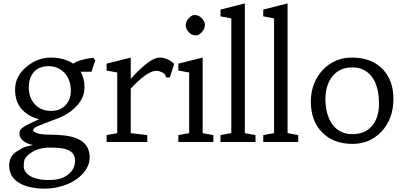

<svg xmlns="http://www.w3.org/2000/svg" viewBox="-20 -832 2375 1125"><path d="M452.1 -411.6Q475.1 -374.5 475.1 -319.3Q475.1 -241.7 397 -181.6Q362.8 -155.3 316.9 -137.7L242.2 -109.4Q188.5 -89.4 181.4 -81.8Q174.3 -74.2 174.3 -69.6Q174.3 -64.9 179.2 -60.5Q184.1 -56.2 195.3 -52.2Q222.2 -43 270.5 -43Q318.8 -43 360.8 -37.8Q402.8 -32.7 435.1 -18.6Q505.4 13.2 505.4 89.8Q505.4 141.6 464.8 186Q408.7 247.1 305.7 267.6Q274.9 273.4 237.8 273.4Q200.7 273.4 162.1 265.6Q123.5 257.8 94.7 241.2Q33.7 206.5 33.7 137.2Q33.7 83.5 79.1 54.7L110.8 35.6Q124 28.8 140.4 25.4Q156.7 22 173.3 17.6Q120.6 7.3 100.6 -24.4Q93.8 -35.6 93.8 -48.1Q93.8 -60.5 98.6 -69.3Q103.5 -78.1 116.2 -86.9Q128.9 -95.7 151.4 -106.4L209.5 -133.8Q163.6 -142.6 123.5 -176.3Q68.4 -222.7 68.4 -307.1Q68.4 -388.2 139.6 -444.3Q202.6 -494.6 278.3 -494.6Q354 -494.6 409.2 -459Q444.3 -483.4 525.4 -493.7L538.6 -478.5L515.6 -411.6ZM172.9 207.5Q210.9 222.7 259 222.7Q307.1 222.7 332.5 214.8Q357.9 207 377 192.4Q419.9 160.2 419.9 108.4Q419.9 43.5 328.1 35.2Q301.3 32.7 272 32.7Q188 32.7 138.7 82Q125 95.7 122.1 109.1Q119.1 122.6 119.1 143.1Q119.1 163.6 134.3 180.9Q149.4 198.2 172.9 207.5ZM159.2 -378.9Q148.9 -355 148.9 -320.6Q148.9 -286.1 159.2 -260.7Q169.4 -235.4 187 -217.8Q222.7 -182.1 278.8 -182.1Q352.1 -182.1 383.3 -243.7Q395 -266.6 395 -300.5Q395 -334.5 384.8 -360.8Q374.5 -387.2 356.9 -405.8Q320.3 -444.3 265.1 -444.3Q187 -444.3 159.2 -378.9Z M667 -407.2 604.5 -418.5V-459L746.1 -494.6V-370.1Q858.4 -494.6 915 -494.6Q961.4 -494.6 1000.5 -457.5L975.1 -378.4H952.1Q952.1 -402.3 915.5 -414.1Q905.3 -417 895 -417Q843.3 -417 746.1 -313V-51.8L842.8 -40.5V0H604.5V-40.5L667 -51.8Z M1167.5 -51.8 1230 -40.5V0H1024.9V-40.5L1088.4 -51.8V-407.2L1024.9 -418.5V-459L1167.5 -494.6ZM1085.4 -724.6Q1103.5 -744.1 1118.4 -744.1Q1133.3 -744.1 1143.8 -738.8Q1154.3 -733.4 1162.6 -724.6Q1180.7 -704.6 1180.7 -689.2Q1180.7 -673.8 1175.5 -663.1Q1170.4 -652.3 1162.6 -643.6Q1144 -624.5 1128.7 -624.5Q1113.3 -624.5 1103.5 -629.9Q1093.8 -635.3 1085.7 -643.8Q1077.6 -652.3 1072.8 -663.1Q1067.9 -673.8 1067.9 -684.3Q1067.9 -694.8 1072.8 -705.3Q1077.6 -715.8 1085.4 -724.6Z M1414.6 -51.8 1477.1 -40.5V0H1272V-40.5L1335.4 -51.8V-724.1L1272 -736.3V-775.9L1414.6 -812Z M1665 -51.8 1727.5 -40.5V0H1522.5V-40.5L1585.9 -51.8V-724.1L1522.5 -736.3V-775.9L1665 -812Z M1801.3 -237.3Q1801.3 -293.5 1820.6 -341.8Q1839.8 -390.1 1873 -423.8Q1941.4 -494.6 2041.5 -494.6Q2157.7 -494.6 2223.1 -425.8Q2285.2 -359.9 2285.2 -253.4Q2285.2 -134.8 2214.8 -60.5Q2146.5 11.2 2045.9 11.2Q1931.2 11.2 1864.3 -59.6Q1801.3 -126 1801.3 -237.3ZM1923.8 -108.4Q1965.8 -45.9 2044.9 -45.9Q2119.1 -45.9 2160.2 -94.7Q2200.7 -142.6 2200.7 -224.1Q2200.7 -368.7 2118.2 -418.5Q2087.4 -437 2045.4 -437Q2003.4 -437 1974.6 -422.6Q1945.8 -408.2 1926.3 -383.1Q1906.7 -357.9 1896.7 -324.2Q1886.7 -290.5 1886.7 -251.2Q1886.7 -211.9 1895.8 -174.6Q1904.8 -137.2 1923.8 -108.4Z"/></svg>

Font: Habibi
Style: Regular
Weight: 400
Designer: Magnus Gaarde
Foundry: Magnus Gaarde
Version: Version 1.001